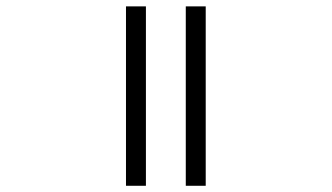

<svg xmlns="http://www.w3.org/2000/svg" viewBox="-20 -645 1040 602"><path d="M375 -625V-62.5H437.5V-625ZM562.5 -625V-62.5H625V-625Z"/></svg>

Font: Unifont
Style: Regular
Weight: 500
Version: Version 15.1.04